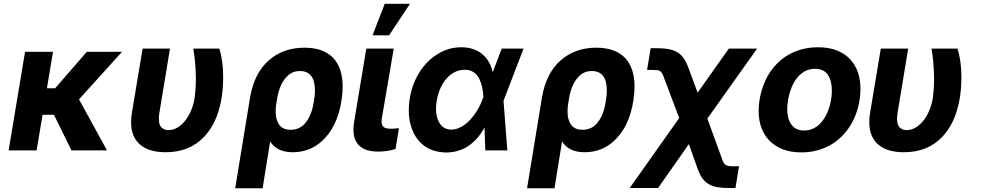

<svg xmlns="http://www.w3.org/2000/svg" viewBox="-20 -806 5256 1029"><path d="M553.6 0H362.9L269.2 -190.7H208.1L176.1 0H26.3L114.3 -528.4H264.2L231.5 -333.1H275.6L445.3 -528.4H633.9L403.4 -273.4Z M867.9 9.9Q826.7 9.9 792.6 0.7Q758.5 -8.5 734 -28.2Q709.5 -47.9 696 -78.3Q682.5 -108.7 682.5 -151.3Q682.5 -163.4 683.6 -176.3Q684.7 -189.3 687.1 -203.1L744.3 -545.5H891L834.2 -201.7Q832.7 -192.5 832 -184.7Q831.3 -176.8 831.3 -169.7Q831.3 -130.3 852.6 -117.2Q865.8 -108.7 882.5 -108.7Q909.4 -108.7 932.9 -123.4Q956.3 -138.1 974.6 -162.1Q992.9 -186.1 1005.1 -216.3Q1017.4 -246.4 1022.4 -277Q1029.8 -331.3 1029.8 -388.1Q1028.4 -474.4 1016 -545.5H1155.2Q1176.1 -480.8 1176.1 -391.3Q1176.1 -292.3 1151.3 -210.9Q1126.1 -128.6 1074.2 -73.2Q995.7 9.9 867.9 9.9Z M1387.4 203.1H1240.4L1321 -288.4Q1344.1 -415.8 1421.2 -483Q1498.2 -550.4 1611.9 -550.4Q1664.1 -550.4 1702.6 -536Q1741.1 -521.7 1766.3 -494.9Q1791.5 -468 1804 -429.3Q1816.4 -390.6 1816.4 -342Q1816.4 -305.8 1810 -267Q1788.7 -126.1 1705.6 -50.1Q1640.3 9.9 1548.7 9.9Q1464.5 9.9 1427.9 -47.6ZM1537.3 -110.4Q1592.7 -110.4 1624.3 -157Q1652.3 -196.7 1661.2 -257.1Q1663 -267.8 1664.2 -276.5Q1665.5 -285.2 1666.4 -293Q1667.3 -300.8 1667.6 -308.1Q1668 -315.3 1668 -322.8Q1666.9 -425.4 1587 -425.4Q1551.8 -425.4 1526.6 -404.5Q1478 -362.2 1464.8 -274.5L1460.2 -246.8Q1458.8 -237.6 1458.1 -228.5Q1457.4 -219.5 1457.4 -210.2Q1457.7 -192.8 1459.5 -180.4Q1461.3 -168 1467 -154.8Q1484 -110.4 1537.3 -110.4Z M2065.3 -616.8H1976.6L2041.9 -785.5H2177.2ZM2007.5 6.4Q1977.3 6.4 1952.8 0Q1928.3 -6.4 1910.9 -20.6Q1893.5 -34.8 1883.9 -56.8Q1874.3 -78.8 1874.3 -110.4Q1874.3 -120.4 1875.2 -130.9Q1876.1 -141.3 1877.8 -152.7L1943.2 -545.5H2090.2L2026.3 -170.8Q2025.6 -166.2 2025.2 -162.1Q2024.9 -158 2024.9 -154.5Q2024.9 -143.1 2028.2 -135.7Q2031.6 -128.2 2038 -123.9Q2044.4 -119.7 2053.6 -117.9Q2062.9 -116.1 2074.6 -116.1Q2092.7 -116.1 2110.4 -118.3L2117.9 -119L2100.1 -7.8Q2057.9 6.4 2007.5 6.4Z M2370 11.4Q2295.1 9.2 2248.6 -28.4Q2201.3 -66.4 2182.9 -129.6Q2170.8 -168 2170.8 -214.5Q2170.8 -267.8 2185.7 -322.8Q2201.3 -377.8 2230.8 -423.3Q2269.2 -481.9 2327.1 -517.4Q2383.9 -552.6 2452.1 -552.6Q2520.2 -552.6 2563.6 -516.7Q2606.9 -480.8 2620 -421.2H2621.8L2668.7 -545.5H2785.9L2678.6 -266L2698.9 0H2581L2576.7 -120L2574.6 -119.7Q2543.3 -60.7 2491.8 -24.9Q2441.4 10.7 2370 11.4ZM2398.4 -111.5Q2418 -111.5 2436.4 -118.8Q2454.9 -126.1 2471.6 -138.5Q2488.3 -150.9 2502.8 -167.4Q2517.4 -183.9 2529.7 -202.1Q2541.9 -220.2 2551.3 -239.2Q2560.7 -258.2 2566.8 -275.9L2570.7 -285.9Q2567.8 -346.2 2548.3 -384.6Q2523.1 -432.2 2470.5 -432.2Q2442.1 -432.2 2417.4 -419.7Q2392.8 -407.3 2373.2 -385.3Q2353.7 -363.3 2340.2 -332.6Q2326.7 -301.8 2320.3 -265.6Q2316.8 -244.7 2316.8 -224.1Q2316.8 -193.9 2324.9 -169.4Q2345.2 -111.5 2398.4 -111.5Z M2951.7 203.1H2804.7L2885.3 -288.4Q2908.4 -415.8 2985.4 -483Q3062.5 -550.4 3176.1 -550.4Q3228.3 -550.4 3266.9 -536Q3305.4 -521.7 3330.6 -494.9Q3355.8 -468 3368.3 -429.3Q3380.7 -390.6 3380.7 -342Q3380.7 -305.8 3374.3 -267Q3353 -126.1 3269.9 -50.1Q3204.5 9.9 3112.9 9.9Q3028.8 9.9 2992.2 -47.6ZM3101.6 -110.4Q3157 -110.4 3188.6 -157Q3216.6 -196.7 3225.5 -257.1Q3227.3 -267.8 3228.5 -276.5Q3229.8 -285.2 3230.6 -293Q3231.5 -300.8 3231.9 -308.1Q3232.2 -315.3 3232.2 -322.8Q3231.2 -425.4 3151.3 -425.4Q3116.1 -425.4 3090.9 -404.5Q3042.3 -362.2 3029.1 -274.5L3024.5 -246.8Q3023.1 -237.6 3022.4 -228.5Q3021.7 -219.5 3021.7 -210.2Q3022 -192.8 3023.8 -180.4Q3025.6 -168 3031.2 -154.8Q3048.3 -110.4 3101.6 -110.4Z M3921.5 201.7H3888.8Q3851.2 201.7 3823.9 196.9Q3796.5 192.1 3776.5 179.9Q3756.4 167.6 3742.4 146.7Q3728.3 125.7 3717 93.4L3671.9 -33.7L3506.7 201.7H3354.8L3620 -173.3L3541.5 -381.7Q3535.5 -399.5 3530.5 -409.3Q3525.6 -419 3519.2 -423.8Q3512.8 -428.6 3503.7 -429.7Q3494.7 -430.8 3480.5 -431.1H3447.8L3467.3 -547.6H3500Q3526.3 -547.6 3547.1 -545.1Q3567.8 -542.6 3584.3 -537.5Q3600.9 -532.3 3613.5 -524.1Q3626.1 -516 3635.7 -504.6Q3655.9 -481.2 3671.5 -437.5L3718.8 -309.3L3886 -545.5H4037.6L3771 -170.5L3846.9 38Q3851.9 54 3856.9 63.4Q3861.9 72.8 3868.6 77.6Q3875.4 82.4 3884.8 83.8Q3894.2 85.2 3908 85.2H3940.7Z M4274.1 10.7Q4218.8 10.7 4176.1 -5.7Q4133.5 -22 4104.6 -51.3Q4075.6 -80.6 4060.7 -121.3Q4045.8 -161.9 4045.8 -210.9Q4045.8 -263.1 4061.1 -317.8Q4068.9 -345.5 4080.3 -371.1Q4091.6 -396.7 4107.6 -420.1Q4127.8 -449.9 4154.1 -474.4Q4180.4 -498.9 4212.7 -516.3Q4245 -533.7 4282.8 -543.1Q4320.7 -552.6 4363.6 -552.6Q4420.1 -552.9 4462.7 -536.6Q4505.3 -520.2 4534.1 -490.6Q4562.9 -460.9 4577.2 -419.9Q4591.6 -378.9 4591.6 -330.3Q4591.6 -276.6 4576.5 -222.7Q4561.4 -168.7 4530.2 -122.2Q4509.9 -92.3 4483.7 -67.8Q4457.4 -43.3 4425.2 -25.9Q4393.1 -8.5 4355.3 1.1Q4317.5 10.7 4274.1 10.7ZM4289.4 -106.5Q4309.7 -106.5 4326.9 -112.4Q4344.1 -118.3 4358.7 -128.9Q4373.2 -139.6 4385.3 -154.7Q4397.4 -169.7 4407 -187.9Q4414.8 -202.8 4420.6 -219.5Q4426.5 -236.2 4430.4 -253.4Q4434.3 -270.6 4436.3 -288Q4438.2 -305.4 4438.2 -321.7Q4438.2 -374.3 4416.2 -405.9Q4394.5 -437.1 4348.4 -437.1Q4317.8 -437.5 4293.5 -424Q4269.2 -410.5 4251.1 -387.6Q4233 -364.7 4221.1 -334Q4209.2 -303.3 4203.5 -269.2Q4199.2 -244 4199.2 -221.6Q4199.2 -158.4 4230.8 -127.8Q4252.1 -106.5 4289.4 -106.5Z M4824.2 9.9Q4783 9.9 4748.9 0.7Q4714.8 -8.5 4690.3 -28.2Q4665.8 -47.9 4652.3 -78.3Q4638.8 -108.7 4638.8 -151.3Q4638.8 -163.4 4639.9 -176.3Q4641 -189.3 4643.5 -203.1L4700.6 -545.5H4847.3L4790.5 -201.7Q4789.1 -192.5 4788.4 -184.7Q4787.6 -176.8 4787.6 -169.7Q4787.6 -130.3 4808.9 -117.2Q4822.1 -108.7 4838.8 -108.7Q4865.8 -108.7 4889.2 -123.4Q4912.6 -138.1 4930.9 -162.1Q4949.2 -186.1 4961.5 -216.3Q4973.7 -246.4 4978.7 -277Q4986.2 -331.3 4986.2 -388.1Q4984.7 -474.4 4972.3 -545.5H5111.5Q5132.5 -480.8 5132.5 -391.3Q5132.5 -292.3 5107.6 -210.9Q5082.4 -128.6 5030.5 -73.2Q4952.1 9.9 4824.2 9.9Z"/></svg>

Font: Linik Sans
Style: Bold Italic
Weight: 700
Italic angle: 9°
Designer: Fonts by Rasmus Andersson / Changes by Cristiano Sobral with parts from Marc Monis
Foundry: rsms
Version: Version 3.020; ttfautohint (v1.6)